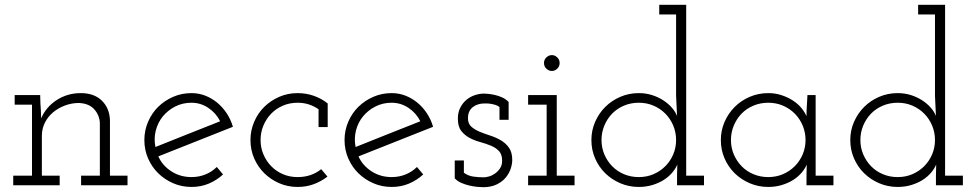

<svg xmlns="http://www.w3.org/2000/svg" viewBox="-20 -770 4057 798"><path d="M317 -40H395V-260Q393 -292 371.5 -316Q350 -340 308 -342Q278 -342 250 -331.5Q222 -321 200.5 -303Q179 -285 166.5 -260Q154 -235 154 -205V-40H228V0H35V-40H113V-335H41V-375H147L148 -340Q149 -323 150 -309Q151 -295 151 -278Q171 -325 215.5 -354Q260 -383 316 -383Q371 -383 403 -352Q435 -321 437 -271V-40H510V0H317Z M776 -343Q739 -343 708.5 -327.5Q678 -312 657 -286.5Q636 -261 627.5 -227.5Q619 -194 626 -159Q693 -186 760 -212.5Q827 -239 895 -266Q878 -300 846 -321.5Q814 -343 776 -343ZM948 -243Q870 -212 793 -181.5Q716 -151 638 -120Q655 -82 692 -58Q729 -34 776 -34Q807 -34 834 -45Q861 -56 881 -76Q888 -68 894 -60.5Q900 -53 907 -45Q881 -21 848 -7Q815 7 776 7Q735 7 699.5 -8.5Q664 -24 637.5 -50Q611 -76 595.5 -111.5Q580 -147 580 -188Q580 -228 595.5 -264Q611 -300 637.5 -326Q664 -352 699.5 -367.5Q735 -383 776 -383Q806 -383 833 -372.5Q860 -362 882.5 -343.5Q905 -325 922 -299.5Q939 -274 948 -243Z M1341 -36Q1315 -16 1284 -4.5Q1253 7 1217 7Q1176 7 1140.5 -8.5Q1105 -24 1078.5 -50Q1052 -76 1036.5 -111.5Q1021 -147 1021 -188Q1021 -228 1036.5 -264Q1052 -300 1078.5 -326Q1105 -352 1140.5 -367.5Q1176 -383 1217 -383Q1253 -383 1285 -371.5Q1317 -360 1342 -340V-242H1304V-316Q1285 -329 1263.5 -336Q1242 -343 1217 -343Q1184 -343 1156 -331Q1128 -319 1107.5 -298Q1087 -277 1075 -248.5Q1063 -220 1063 -188Q1063 -156 1075 -128Q1087 -100 1107.5 -79Q1128 -58 1156 -46Q1184 -34 1217 -34Q1274 -34 1315 -67Z M1608 -343Q1571 -343 1540.5 -327.5Q1510 -312 1489 -286.5Q1468 -261 1459.5 -227.5Q1451 -194 1458 -159Q1525 -186 1592 -212.5Q1659 -239 1727 -266Q1710 -300 1678 -321.5Q1646 -343 1608 -343ZM1780 -243Q1702 -212 1625 -181.5Q1548 -151 1470 -120Q1487 -82 1524 -58Q1561 -34 1608 -34Q1639 -34 1666 -45Q1693 -56 1713 -76Q1720 -68 1726 -60.5Q1732 -53 1739 -45Q1713 -21 1680 -7Q1647 7 1608 7Q1567 7 1531.5 -8.5Q1496 -24 1469.5 -50Q1443 -76 1427.5 -111.5Q1412 -147 1412 -188Q1412 -228 1427.5 -264Q1443 -300 1469.5 -326Q1496 -352 1531.5 -367.5Q1567 -383 1608 -383Q1638 -383 1665 -372.5Q1692 -362 1714.5 -343.5Q1737 -325 1754 -299.5Q1771 -274 1780 -243Z M1908 -103V-52Q1926 -39 1947.5 -36Q1969 -33 1990 -33Q1999 -33 2012 -36.5Q2025 -40 2037 -48.5Q2049 -57 2058 -70Q2067 -83 2067 -102Q2067 -128 2054 -142Q2041 -156 2020.5 -164.5Q2000 -173 1976 -179.5Q1952 -186 1931.5 -197Q1911 -208 1897 -226Q1883 -244 1883 -277Q1883 -303 1893 -322.5Q1903 -342 1918.5 -355Q1934 -368 1953.5 -374.5Q1973 -381 1991 -381Q1995 -381 2007.5 -380Q2020 -379 2036 -375.5Q2052 -372 2067.5 -365Q2083 -358 2094 -346V-272H2056V-325Q2049 -331 2039 -334Q2029 -337 2019.5 -338.5Q2010 -340 2002.5 -340Q1995 -340 1992 -340Q1980 -340 1968 -336.5Q1956 -333 1946 -325.5Q1936 -318 1930.5 -306.5Q1925 -295 1925 -278Q1925 -256 1939 -243.5Q1953 -231 1973.5 -222.5Q1994 -214 2017.5 -206.5Q2041 -199 2061.5 -187Q2082 -175 2095.5 -156Q2109 -137 2109 -105Q2109 -88 2102.5 -68.5Q2096 -49 2082 -32Q2068 -15 2044.5 -3.5Q2021 8 1988 8Q1978 8 1962.5 6.5Q1947 5 1930 1Q1913 -3 1897 -10Q1881 -17 1870 -29V-103Z M2175 -40H2252V-335H2175V-375H2294V-40H2368V0H2175ZM2241 -508Q2241 -522 2251 -531.5Q2261 -541 2274 -541Q2286 -541 2296 -531.5Q2306 -522 2306 -508Q2306 -494 2296 -484.5Q2286 -475 2274 -475Q2261 -475 2251 -484.5Q2241 -494 2241 -508Z M2794 -40Q2794 -52 2794.5 -63.5Q2795 -75 2795 -86Q2788 -69 2773.5 -52Q2759 -35 2738.5 -22Q2718 -9 2691.5 -1Q2665 7 2635 7Q2594 7 2558 -8.5Q2522 -24 2495.5 -50Q2469 -76 2453.5 -111.5Q2438 -147 2438 -188Q2438 -228 2453.5 -263.5Q2469 -299 2495.5 -325.5Q2522 -352 2558 -367.5Q2594 -383 2635 -383Q2664 -383 2689.5 -375Q2715 -367 2736 -353.5Q2757 -340 2772 -323Q2787 -306 2794 -288Q2793 -309 2792 -330Q2791 -351 2790 -372V-710H2720V-750H2832V-40H2906V0H2794ZM2480 -188Q2480 -156 2492 -128Q2504 -100 2524.5 -79Q2545 -58 2573.5 -46Q2602 -34 2635 -34Q2668 -34 2696 -46Q2724 -58 2745 -79Q2766 -100 2778 -128Q2790 -156 2790 -188Q2790 -220 2778 -248.5Q2766 -277 2745 -298Q2724 -319 2696 -331Q2668 -343 2635 -343Q2602 -343 2573.5 -331Q2545 -319 2524.5 -298Q2504 -277 2492 -248.5Q2480 -220 2480 -188Z M2976 -188Q2976 -228 2991.5 -263.5Q3007 -299 3033.5 -325.5Q3060 -352 3096 -367.5Q3132 -383 3173 -383Q3202 -383 3228 -374.5Q3254 -366 3275 -352.5Q3296 -339 3310.5 -321.5Q3325 -304 3332 -287Q3332 -309 3333.5 -331Q3335 -353 3336 -375H3370V-40H3444V0H3332V-40Q3332 -52 3332.5 -63.5Q3333 -75 3333 -86Q3326 -69 3311.5 -52Q3297 -35 3276.5 -22Q3256 -9 3229.5 -1Q3203 7 3173 7Q3132 7 3096 -8.5Q3060 -24 3033.5 -50Q3007 -76 2991.5 -111.5Q2976 -147 2976 -188ZM3018 -188Q3018 -156 3030 -128Q3042 -100 3062.5 -79Q3083 -58 3111.5 -46Q3140 -34 3173 -34Q3206 -34 3234 -46Q3262 -58 3283 -79Q3304 -100 3316 -128Q3328 -156 3328 -188Q3328 -220 3316 -248.5Q3304 -277 3283 -298Q3262 -319 3234 -331Q3206 -343 3173 -343Q3140 -343 3111.5 -331Q3083 -319 3062.5 -298Q3042 -277 3030 -248.5Q3018 -220 3018 -188Z M3870 -40Q3870 -52 3870.5 -63.5Q3871 -75 3871 -86Q3864 -69 3849.5 -52Q3835 -35 3814.5 -22Q3794 -9 3767.5 -1Q3741 7 3711 7Q3670 7 3634 -8.5Q3598 -24 3571.5 -50Q3545 -76 3529.5 -111.5Q3514 -147 3514 -188Q3514 -228 3529.5 -263.5Q3545 -299 3571.5 -325.5Q3598 -352 3634 -367.5Q3670 -383 3711 -383Q3740 -383 3765.5 -375Q3791 -367 3812 -353.5Q3833 -340 3848 -323Q3863 -306 3870 -288Q3869 -309 3868 -330Q3867 -351 3866 -372V-710H3796V-750H3908V-40H3982V0H3870ZM3556 -188Q3556 -156 3568 -128Q3580 -100 3600.5 -79Q3621 -58 3649.5 -46Q3678 -34 3711 -34Q3744 -34 3772 -46Q3800 -58 3821 -79Q3842 -100 3854 -128Q3866 -156 3866 -188Q3866 -220 3854 -248.5Q3842 -277 3821 -298Q3800 -319 3772 -331Q3744 -343 3711 -343Q3678 -343 3649.5 -331Q3621 -319 3600.5 -298Q3580 -277 3568 -248.5Q3556 -220 3556 -188Z"/></svg>

Font: Josefin Slab
Style: Regular
Weight: 400
Designer: Santiago Orozco
Foundry: Typemade
Version: Version 1.000